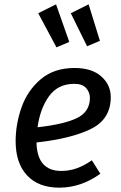

<svg xmlns="http://www.w3.org/2000/svg" viewBox="-20 -852 557 884"><path d="M148 -196Q151 -65 262 -65Q299 -65 333 -77Q367 -89 403 -114L442 -52Q353 12 253 12Q157 12 104.5 -44.5Q52 -101 52 -202Q52 -281 79.5 -358.5Q107 -436 168 -487.5Q229 -539 323 -539Q403 -539 446.5 -500Q490 -461 490 -405Q490 -304 400 -259Q310 -214 148 -196ZM394 -402Q394 -426 377 -446Q360 -466 322 -466Q246 -466 205 -408Q164 -350 153 -266Q277 -280 335.5 -309Q394 -338 394 -402ZM299 -659 240 -634 156 -791 238 -832ZM440 -664 381 -639 306 -791 388 -832Z"/></svg>

Font: Fira Sans
Style: Italic
Weight: 400
Italic angle: -8°
Designer: bBox Type GmbH & Carrois Corporate GbR & Edenspiekermann AG
Foundry: bBox Type GmbH & Carrois Corporate GbR & Edenspiekermann AG
Version: Version 4.301